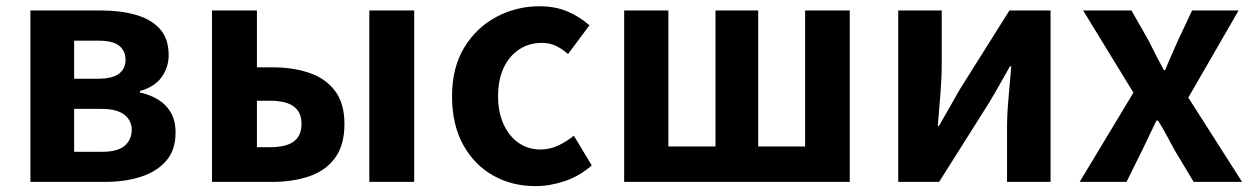

<svg xmlns="http://www.w3.org/2000/svg" viewBox="-20 -594 4092 627"><path d="M79.3 0V-559.8H310.3Q372.7 -559.8 422.6 -545.8Q472.5 -531.8 501.7 -500.1Q530.8 -468.5 530.8 -413.4Q530.8 -374.9 508.1 -342.5Q485.3 -310.2 436.8 -296.8V-292Q471.1 -284.5 497.2 -268.3Q523.4 -252.1 538.3 -225.8Q553.3 -199.4 553.3 -160.9Q553.3 -103.7 522.3 -68.3Q491.2 -33 439.4 -16.5Q387.6 0 323.3 0ZM222.1 -336.9H299.1Q347.9 -336.9 368.9 -353.5Q389.9 -370.1 389.9 -398.1Q389.9 -428.2 369.2 -444.7Q348.5 -461.2 301.3 -461.2H222.1ZM222.1 -98.3H313.9Q364.5 -98.3 387.4 -118.3Q410.2 -138.2 410.2 -170.5Q410.2 -200.1 386.3 -219.2Q362.4 -238.4 311.1 -238.4H222.1Z M672.3 0V-559.8H819V-374.2H869.5Q937 -374.2 990.4 -355.9Q1043.7 -337.6 1074.2 -297Q1104.8 -256.4 1104.8 -189Q1104.8 -120 1074.2 -78.4Q1043.7 -36.8 990.4 -18.4Q937 0 869.5 0ZM819 -113.3H861.7Q914.1 -113.3 939.3 -131.9Q964.6 -150.5 964.6 -189.8Q964.6 -227.5 939.3 -246.2Q914.1 -265 861.7 -265H819ZM1186 0V-559.8H1332.6V0Z M1728.8 13.8Q1651.7 13.8 1590 -21.1Q1528.3 -55.9 1492.2 -121.7Q1456.2 -187.5 1456.2 -279.9Q1456.2 -372.8 1495.8 -438.4Q1535.4 -503.9 1600.8 -538.7Q1666.1 -573.5 1741.5 -573.5Q1794 -573.5 1834.1 -556.2Q1874.2 -538.8 1904.9 -511.4L1835.1 -417.6Q1814.6 -435.6 1793.9 -444.8Q1773.2 -454 1750.1 -454Q1707.4 -454 1674.9 -432.3Q1642.3 -410.7 1624.4 -371.7Q1606.5 -332.7 1606.5 -279.9Q1606.5 -227.4 1624.5 -188.2Q1642.5 -148.9 1673.7 -127.3Q1704.9 -105.8 1744.7 -105.8Q1775.4 -105.8 1803 -118.8Q1830.7 -131.9 1854 -150.9L1912.4 -53.9Q1872.4 -18.6 1823.8 -2.4Q1775.2 13.8 1728.8 13.8Z M2018.3 0V-559.8H2162.7V-115.7H2316.5V-559.8H2456V-115.7H2609.2V-559.8H2755V0Z M2913.3 0V-559.8H3055.3V-383.2Q3055.3 -340.9 3051.1 -287.8Q3046.9 -234.6 3042.5 -182.4H3046Q3060.6 -208.2 3080.2 -241.8Q3099.7 -275.5 3113.4 -300.5L3276.4 -559.8H3410.7V0H3268.6V-176.4Q3268.6 -218.8 3273.3 -272Q3278 -325.2 3282.4 -377.4H3278.2Q3263.7 -352.4 3244.4 -317.9Q3225.2 -283.5 3210.5 -259.3L3046.8 0Z M3505.8 0 3681.3 -291.4 3517.1 -559.8H3674.9L3731.1 -461.1Q3742.8 -436.8 3755.3 -413Q3767.9 -389.3 3780.5 -365.5H3785.3Q3794.6 -389.3 3805.4 -413Q3816.2 -436.8 3826.5 -461.1L3872.9 -559.8H4024.8L3860.6 -275.3L4036.1 0H3878.1L3816 -103.4Q3802.8 -127.6 3789.5 -152.5Q3776.3 -177.4 3761.6 -200.4H3756.6Q3745.3 -177.4 3733.7 -152.9Q3722.1 -128.4 3710 -103.4L3658.7 0Z"/></svg>

Font: Noto Sans TC Thin
Style: Regular
Weight: 100
Designer: Ryoko NISHIZUKA 西塚涼子 (kana, bopomofo & ideographs); Paul D. Hunt (Latin, Greek & Cyrillic); Sandoll Communications 산돌커뮤니
Foundry: Adobe
Version: Version 2.004-H2;hotconv 1.0.118;makeotfexe 2.5.65603